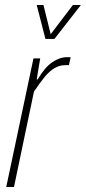

<svg xmlns="http://www.w3.org/2000/svg" viewBox="-20 -749 344 769"><path d="M5 0 114 -515H141L127 -431H131Q159 -479 189 -499.5Q219 -520 248 -520H263L256 -488H241Q219 -488 199 -476.5Q179 -465 159.5 -441.5Q140 -418 116 -382L36 0ZM162 -593 127 -729H154L183 -612L272 -729H304L198 -593Z"/></svg>

Font: Hubot Sans Condensed ExtraLight
Style: Italic
Weight: 200
Width: 3
Italic angle: -12.0243°
Designer: Deni Anggara
Foundry: GitHub, Inc., Subsidiary of Microsoft Corporation
Version: Version 2.000